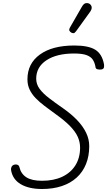

<svg xmlns="http://www.w3.org/2000/svg" viewBox="-20 -1227 697 1249"><path d="M253.5 2.5Q168 2.5 115 -28.8Q62 -60 52 -120.5Q50 -129.5 54.8 -140.8Q59.5 -152 73.5 -156Q85 -159 94.2 -155Q103.5 -151 106.5 -139Q116.5 -96 151.8 -73.5Q187 -51 253.5 -51Q329.5 -51 385 -77.2Q440.5 -103.5 470.8 -152Q501 -200.5 501 -267Q501 -303 485.8 -337Q470.5 -371 435.5 -407Q400.5 -443 342 -484.5Q303.5 -512.5 270 -537.8Q236.5 -563 211.5 -589Q186.5 -615 172.5 -644.8Q158.5 -674.5 158.5 -711Q158.5 -813.5 239.5 -872.2Q320.5 -931 463.5 -931Q554.5 -931 599.2 -903.8Q644 -876.5 656.5 -809Q658 -798.5 656.2 -788.8Q654.5 -779 642 -775.5Q630 -773 616.2 -775.8Q602.5 -778.5 601.5 -789.5Q597 -818 584.2 -838Q571.5 -858 543 -868.5Q514.5 -879 462 -879Q349 -879 282.2 -835Q215.5 -791 215.5 -715Q215.5 -679.5 237.2 -649.5Q259 -619.5 298.8 -589Q338.5 -558.5 392.5 -521Q444 -485 481.8 -445.5Q519.5 -406 540 -363.8Q560.5 -321.5 560.5 -276.5Q560.5 -211.5 539.5 -159.8Q518.5 -108 478.8 -71.8Q439 -35.5 382 -16.5Q325 2.5 253.5 2.5ZM443.5 -1015Q435.5 -1020 431.5 -1027.5Q427.5 -1035 436.5 -1050.5L513.5 -1184.5Q526 -1206 541.2 -1206.8Q556.5 -1207.5 565.5 -1200Q577 -1189.5 576.5 -1176.8Q576 -1164 567.5 -1152L475 -1024Q466 -1011.5 458.2 -1011.2Q450.5 -1011 443.5 -1015Z"/></svg>

Font: Edu VIC WA NT Hand
Style: Regular
Weight: 400
Designer: Tina and Corey Anderson, Eben Sorkin, Mirko Velimirovic
Foundry: Google for Education
Version: Version 1.000